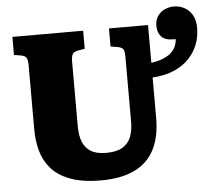

<svg xmlns="http://www.w3.org/2000/svg" viewBox="-54 -838 1017 911"><g transform="rotate(-5 454.0 -382.0)"><path d="M392 14Q302 14 243.5 -8.5Q185 -31 153 -69Q121 -107 108.5 -155Q96 -203 96 -254V-559Q96 -585 90 -595.5Q84 -606 62 -610L31 -615V-701H368V-615L333 -609Q315 -605 309 -594Q303 -583 303 -559V-251Q303 -208 315 -177.5Q327 -147 354 -130.5Q381 -114 427 -114Q476 -114 504.5 -131Q533 -148 545 -178.5Q557 -209 557 -250V-559Q557 -586 551 -596Q545 -606 522 -610L491 -615V-701H677V-521Q710 -526 733.5 -535.5Q757 -545 771.5 -558Q786 -571 793.5 -587.5Q801 -604 802 -623H788Q752 -623 734 -642Q716 -661 716 -693Q716 -722 729.5 -741Q743 -760 763.5 -769Q784 -778 805 -778Q834 -778 857.5 -765Q881 -752 894.5 -727.5Q908 -703 908 -667Q908 -626 894 -589.5Q880 -553 852 -523Q824 -493 780.5 -474Q737 -455 677 -451V-259Q677 -166 644.5 -105.5Q612 -45 548.5 -15.5Q485 14 392 14Z"/></g></svg>

Font: Literata ExtraBold
Style: Regular
Weight: 800
Designer: Latin by Veronika Burian and Jose Scaglione. Greek by Irene Vlachou. Cyrillic by Vera Evstafieva.
Foundry: TypeTogether
Version: Version 3.103;gftools[0.9.29]